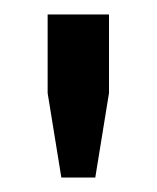

<svg xmlns="http://www.w3.org/2000/svg" viewBox="-20 -820 217 266"><path d="M46 -691V-800H131V-691L112 -574H65Z"/></svg>

Font: Big Shoulders Text Medium
Style: Regular
Weight: 500
Designer: Patric King
Foundry: XO Type Co
Version: Version 1.000; ttfautohint (v1.8.2)